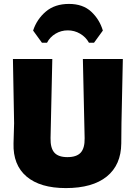

<svg xmlns="http://www.w3.org/2000/svg" viewBox="-20 -948 693 980"><path d="M194 -730 149 -792Q168 -850 214 -889Q260 -928 332 -928Q403 -928 445.5 -888.5Q488 -849 505 -792L460 -730H434Q418 -759 389 -776Q360 -793 326 -793Q292 -793 263.5 -776Q235 -759 220 -730ZM607 -647 600 -319 599 -216Q598 -106 525 -47Q452 12 316 12Q185 12 115.5 -47Q46 -106 49 -216L52 -319L46 -647H247L238 -243Q237 -192 257.5 -169Q278 -146 324 -146Q371 -146 392 -169Q413 -192 412 -243L403 -647Z"/></svg>

Font: Alegreya Sans Black
Style: Regular
Weight: 900
Designer: Juan Pablo del Peral
Foundry: Huerta Tipografica
Version: Version 2.007